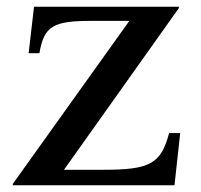

<svg xmlns="http://www.w3.org/2000/svg" viewBox="-20 -550 597 570"><path d="M515 -155H482C458 -63 424 -46 287 -46H170L511 -526V-530H81L65 -392H97C111 -474 139 -488 253 -488H364L18 -4V0H498Z"/></svg>

Font: Libre Baskerville
Style: Regular
Weight: 400
Designer: Pablo Impallari, Rodrigo Fuenzalida
Foundry: Pablo Impallari, Rodrigo Fuenzalida
Version: Version 1.051;Glyphs 3.2.3 (3260)